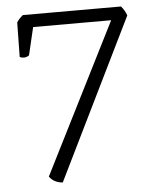

<svg xmlns="http://www.w3.org/2000/svg" viewBox="-49 -686 581 733"><g transform="rotate(-5 241.5 -320.0)"><path d="M111 -22 400 -596H101L76 -490Q67 -483 56 -483Q46 -483 40 -487L42 -619Q52 -634 66 -645H442Q456 -629 463 -609L162 5Q128 2 111 -22Z"/></g></svg>

Font: Scope One
Style: Regular
Weight: 400
Designer: Dalton Maag Ltd
Foundry: Dalton Maag Ltd
Version: Version 1.001; ttfautohint (v1.4.1) -l 11 -r 50 -G 50 -x 14 